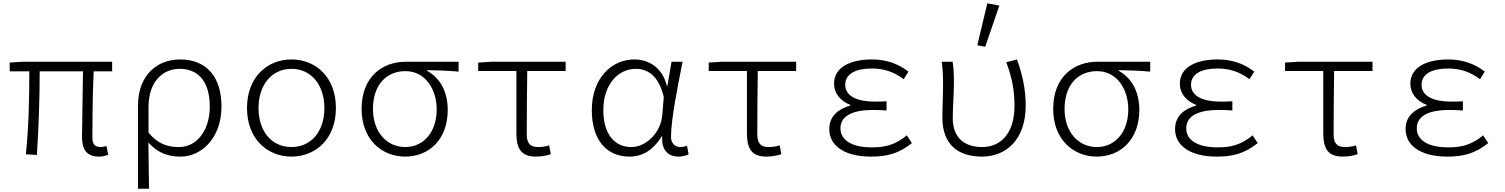

<svg xmlns="http://www.w3.org/2000/svg" viewBox="-20 -937 9140 1166"><path d="M478 -107C478 -26 508 14 582 14C607 14 622 8 637 3L627 -50C610 -46 601 -44 594 -44C557 -44 541 -60 541 -100C541 -166 542 -365 549 -504H661V-562H118L39 -557V-504H158C158 -342 155 -171 137 0L204 4C215 -166 221 -337 221 -504H484C483 -370 478 -174 478 -107Z M818 -295V209H885C884 103 883 34 881 -72C939 -5 1006 14 1077 14C1203 14 1325 -98 1325 -290C1325 -465 1239 -576 1073 -576C936 -576 818 -482 818 -295ZM1254 -289C1254 -142 1172 -44 1069 -44C1010 -44 944 -55 882 -132V-287C882 -445 972 -519 1070 -519C1200 -519 1254 -422 1254 -289Z M1480 -281C1480 -94 1603 14 1750 14C1898 14 2020 -94 2020 -281C2020 -468 1898 -576 1750 -576C1603 -576 1480 -468 1480 -281ZM1950 -281C1950 -139 1870 -44 1750 -44C1630 -44 1550 -139 1550 -281C1550 -421 1630 -519 1750 -519C1870 -519 1950 -421 1950 -281Z M2176 -275C2176 -89 2299 14 2441 14C2584 14 2699 -89 2699 -269C2699 -382 2652 -463 2574 -507V-511C2641 -510 2698 -508 2765 -502V-562H2444C2305 -562 2176 -474 2176 -275ZM2632 -273C2632 -133 2551 -44 2441 -44C2330 -44 2245 -134 2245 -275C2245 -428 2332 -505 2442 -505C2564 -505 2632 -394 2632 -273Z M3116 -128C3116 -32 3147 14 3234 14C3271 14 3305 7 3325 -1L3315 -54C3293 -47 3270 -44 3247 -44C3200 -44 3179 -67 3179 -121C3179 -246 3180 -374 3182 -506H3415V-562H2963L2884 -557V-506H3116Z M3574 -268C3574 -83 3667 14 3802 14C3883 14 3946 -25 3999 -109H4002C3995 -26 4038 14 4100 14C4128 14 4149 7 4162 0L4152 -52C4141 -47 4125 -44 4111 -44C4081 -44 4055 -66 4055 -104C4055 -214 4095 -407 4125 -562H4058L4033 -415H4030C4000 -535 3912 -576 3832 -576C3696 -576 3574 -464 3574 -268ZM4002 -239C3994 -133 3905 -44 3814 -44C3707 -44 3644 -129 3644 -268C3644 -430 3739 -519 3840 -519C3897 -519 3977 -494 4011 -348Z M4516 -128C4516 -32 4547 14 4634 14C4671 14 4705 7 4725 -1L4715 -54C4693 -47 4670 -44 4647 -44C4600 -44 4579 -67 4579 -121C4579 -246 4580 -374 4582 -506H4815V-562H4363L4284 -557V-506H4516Z M5016 -153C5016 -52 5109 14 5269 14C5369 14 5438 -5 5518 -68L5487 -115C5417 -57 5355 -42 5276 -42C5150 -42 5084 -87 5084 -158C5084 -229 5150 -269 5279 -269C5306 -269 5331 -269 5364 -266V-322C5335 -320 5317 -320 5295 -320C5167 -320 5113 -363 5113 -422C5113 -489 5177 -521 5275 -521C5347 -521 5408 -501 5468 -456L5497 -502C5434 -551 5360 -576 5275 -576C5141 -576 5045 -527 5045 -429C5045 -373 5080 -325 5144 -300V-296C5076 -277 5016 -235 5016 -153Z M5915 -662 5963 -653 6049 -903 5976 -917ZM5703 -223C5703 -56 5802 14 5943 14C6093 14 6209 -92 6209 -296C6209 -391 6190 -483 6156 -576L6091 -559C6128 -462 6141 -379 6141 -295C6141 -123 6054 -44 5945 -44C5850 -44 5766 -88 5766 -221C5766 -283 5773 -370 5773 -434C5773 -482 5772 -523 5765 -562H5699C5707 -504 5707 -460 5707 -415C5707 -351 5703 -286 5703 -223Z M6376 -275C6376 -89 6499 14 6641 14C6784 14 6899 -89 6899 -269C6899 -382 6852 -463 6774 -507V-511C6841 -510 6898 -508 6965 -502V-562H6644C6505 -562 6376 -474 6376 -275ZM6832 -273C6832 -133 6751 -44 6641 -44C6530 -44 6445 -134 6445 -275C6445 -428 6532 -505 6642 -505C6764 -505 6832 -394 6832 -273Z M7116 -153C7116 -52 7209 14 7369 14C7469 14 7538 -5 7618 -68L7587 -115C7517 -57 7455 -42 7376 -42C7250 -42 7184 -87 7184 -158C7184 -229 7250 -269 7379 -269C7406 -269 7431 -269 7464 -266V-322C7435 -320 7417 -320 7395 -320C7267 -320 7213 -363 7213 -422C7213 -489 7277 -521 7375 -521C7447 -521 7508 -501 7568 -456L7597 -502C7534 -551 7460 -576 7375 -576C7241 -576 7145 -527 7145 -429C7145 -373 7180 -325 7244 -300V-296C7176 -277 7116 -235 7116 -153Z M8016 -128C8016 -32 8047 14 8134 14C8171 14 8205 7 8225 -1L8215 -54C8193 -47 8170 -44 8147 -44C8100 -44 8079 -67 8079 -121C8079 -246 8080 -374 8082 -506H8315V-562H7863L7784 -557V-506H8016Z M8516 -153C8516 -52 8609 14 8769 14C8869 14 8938 -5 9018 -68L8987 -115C8917 -57 8855 -42 8776 -42C8650 -42 8584 -87 8584 -158C8584 -229 8650 -269 8779 -269C8806 -269 8831 -269 8864 -266V-322C8835 -320 8817 -320 8795 -320C8667 -320 8613 -363 8613 -422C8613 -489 8677 -521 8775 -521C8847 -521 8908 -501 8968 -456L8997 -502C8934 -551 8860 -576 8775 -576C8641 -576 8545 -527 8545 -429C8545 -373 8580 -325 8644 -300V-296C8576 -277 8516 -235 8516 -153Z"/></svg>

Font: Kawkab Mono Light
Style: Regular
Weight: 300
Monospace: yes
Designer: Abdullah Arif
Foundry: Abdullah Arif
Version: Version 1.000;PS 000.500;hotconv 1.0.88;makeotf.lib2.5.64775